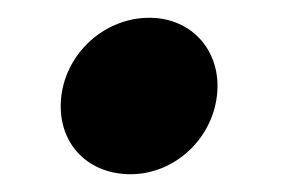

<svg xmlns="http://www.w3.org/2000/svg" viewBox="-20 -184 332 216"><path d="M127 12C175 12 218 -26 224 -76C230 -125 197 -164 148 -164C98 -164 55 -125 49 -76C43 -26 76 12 127 12Z"/></svg>

Font: TPK Tissa Web SemiBold
Style: Italic
Weight: 600
Italic angle: -7°
Designer: Jacques Le Bailly, Suppakit Chalermlarp | Katatrad Co.,Ltd.
Foundry: Jacques Le Bailly, Cadson Demak Co.,Ltd.
Version: Version 5.000;Glyphs 3.1.2 (3151)